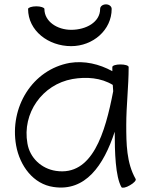

<svg xmlns="http://www.w3.org/2000/svg" viewBox="-20 -841 684 882"><path d="M109 -800C109 -700 202 -629 307 -629C407 -629 493 -703 493 -800C493 -812 481 -821 467 -821C452 -821 440 -812 440 -800C440 -739 375 -704 307 -704C243 -704 184 -742 184 -800C184 -806 167 -812 147 -812C126 -812 109 -806 109 -800ZM603 -19C561 -93 560 -181 560 -267C560 -356 571 -444 571 -533C571 -540 554 -545 533 -545C513 -545 496 -540 496 -533C496 -527 496 -521 496 -514C436 -547 368 -563 300 -552C129 -521 23 -349 54 -173C71 -79 133 5 226 18C372 40 456 -80 507 -236C507 -143 510 -30 538 19C542 24 559 21 577 10C595 0 607 -13 603 -19ZM237 -56C170 -66 117 -116 106 -182C81 -321 174 -453 313 -478C377 -489 444 -484 498 -451C499 -441 499 -432 500 -422C463 -229 404 -31 237 -56Z"/></svg>

Font: Nupuram Light
Style: Regular
Weight: 300
Designer: Santhosh Thottingal (santhosh.thottingal@gmail.com)
Foundry: SMC
Version: Version 1.000